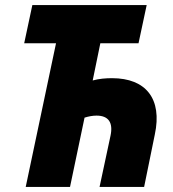

<svg xmlns="http://www.w3.org/2000/svg" viewBox="-20 -734 681 754"><path d="M81 0H255L312 -272C328 -277 344 -280 359 -280C406 -280 425 -253 414 -201L371 0H546L588 -206C618 -346 553 -427 420 -427C396 -427 369 -425 344 -418L374 -564H524L556 -714H107L75 -564H200Z"/></svg>

Font: Noto Sans Condensed Black
Style: Italic
Weight: 900
Width: 3
Italic angle: -12°
Designer: Monotype Design Team
Foundry: Monotype Imaging Inc.
Version: Version 2.013